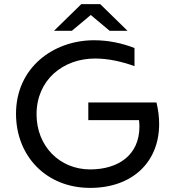

<svg xmlns="http://www.w3.org/2000/svg" viewBox="-20 -907 853 935"><path d="M419 8C624 8 755 -117 755 -303C755 -336 751 -371 742 -408H410V-322H657C658 -311 659 -301 659 -291C659 -150 554 -82 419 -82C270 -82 158 -196 158 -350C158 -518 287 -622 443 -622C508 -622 573 -607 635 -585V-673C574 -697 507 -711 438 -711C240 -711 58 -578 58 -353C58 -148 204 8 419 8ZM243 -757H330L422 -834L514 -757H601L468 -887H376Z"/></svg>

Font: Chess Sans Medium
Style: Regular
Weight: 500
Designer: Wolf Bōese
Foundry: Wolf Bōese
Version: Version 7.223;Glyphs 3.3 (3306)